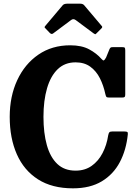

<svg xmlns="http://www.w3.org/2000/svg" viewBox="-20 -1012 745 1047"><path d="M33 -375Q33 -486.5 74 -574.8Q115 -663 189.2 -714Q263.5 -765 363 -765Q425.5 -765 466.2 -743Q507 -721 533 -691Q542 -680.5 546.5 -682.8Q551 -685 558.5 -698.5L577.5 -745Q581 -751 583.8 -753Q586.5 -755 597 -755H645.5Q658 -755 660.5 -751.5Q663 -748 663 -736V-497.5Q663 -486.5 659.8 -483.2Q656.5 -480 644.5 -480H576Q562.5 -480 559.8 -484.2Q557 -488.5 554.5 -499Q544.5 -546 524.8 -585.2Q505 -624.5 472.5 -648.2Q440 -672 392 -672Q333.5 -672 294.8 -634.8Q256 -597.5 236.5 -530.5Q217 -463.5 217 -375Q217 -286.5 235.5 -220.5Q254 -154.5 292.5 -118Q331 -81.5 392 -81.5Q443 -81.5 479.8 -107.5Q516.5 -133.5 539.2 -177.2Q562 -221 570 -274Q572.5 -286.5 576.5 -290.8Q580.5 -295 592 -295H658.5Q671 -295 674.5 -292Q678 -289 677 -279.5Q668.5 -194.5 633.5 -128Q598.5 -61.5 535 -23.2Q471.5 15 378 15Q264 15 187.2 -34Q110.5 -83 71.8 -170.8Q33 -258.5 33 -375ZM251.5 -832.5 229 -856Q223 -861.5 223 -863.8Q223 -866 228 -872L322 -983.5Q329 -992 348.5 -992H416Q432 -992 439 -983.5L535 -870Q540.5 -864.5 533.5 -857.5L506.5 -830.5Q501 -825 499 -825.2Q497 -825.5 490.5 -830L393 -902.5Q380 -912 368 -903L269.5 -829.5Q261 -823 251.5 -832.5Z"/></svg>

Font: Besley* Narrow
Style: Bold
Weight: 700
Width: 4
Designer: Owen Earl
Foundry: indestructible type*
Version: Version 3.000; ttfautohint (v1.8.3)